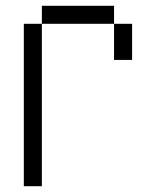

<svg xmlns="http://www.w3.org/2000/svg" viewBox="-20 -645 540 665"><path d="M62.5 -562.5V0H125V-562.5ZM375 -562.5Q375 -562.5 375 -437.5H437.5Q437.5 -437.5 437.5 -562.5ZM125 -562.5H375V-625H125Z"/></svg>

Font: UnifontExMono
Style: Regular
Weight: 500
Version: Version 15.0.06